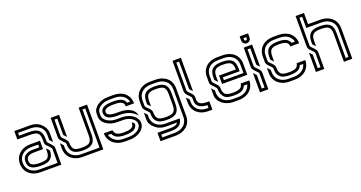

<svg xmlns="http://www.w3.org/2000/svg" viewBox="-47 -1676 5052 2687"><g transform="rotate(-20 2479.0 -333.0)"><path d="M83.3 -208.3C83.3 -308.3 163 -375 270.8 -375H375V-333.3H270.8C240.6 -333.3 210.4 -326 180.2 -310.4C143.8 -292.7 125 -258.3 125 -208.3C125 -108.3 200.2 -83.3 312.5 -83.3C375 -83.3 419.8 -93.8 446.9 -113.5C482.3 -139.6 500 -178.1 500 -229.2V-242.7C487.2 -255.5 466.1 -284.9 458.3 -287.5V-250C458.3 -199 446.9 -164.6 422.9 -146.9C402.1 -132.3 365.6 -125 312.5 -125C189.6 -125 166.7 -158.3 166.7 -208.3C166.7 -254.4 188.7 -291.7 291.7 -291.7H416.7V-416.7H270.8C145.7 -416.7 41.7 -337.3 41.7 -208.3C43.7 -78.1 143.6 0 267.7 0H583.3V-250C583.3 -300.2 500 -347 500 -375V-420.8C497.8 -553.3 426.1 -583.3 312.5 -583.3H166.7V-625H356.2C465.1 -625 541.7 -558.6 541.7 -466.7V-382.3C548.8 -370.4 577.1 -345.9 583.3 -337.5V-468.8C583.3 -527.5 553.8 -577.3 511.5 -615.6C472.9 -650 420.8 -666.7 356.2 -666.7H125V-541.7H312.5C365.6 -541.7 402.1 -534.4 422.9 -519.8C446.9 -502.1 458.3 -467.7 458.3 -416.7V-375C458.3 -359.4 463.5 -344.8 475 -331.2C497.1 -305.5 541.7 -266.3 541.7 -250V-41.7H267.7C164.1 -41.7 83.3 -104.9 83.3 -208.3Z M708.3 -375V-625H750V-382.3C757.1 -370.4 785.4 -345.9 791.7 -337.5V-666.7H666.7V-375C666.7 -321.8 750 -279.8 750 -250C750 -125 810.7 -83.3 937.5 -83.3C1046.7 -83.3 1122.8 -112.9 1125 -243.8V-625H1166.7V-41.7H892.7C793.2 -41.7 708.3 -101.5 708.3 -208.3V-242.7C705.2 -247.9 696.9 -256.2 685.4 -268.8L666.7 -287.5V-208.3C666.7 -81.5 765.8 0 892.7 0H1208.3V-666.7H1083.3V-250C1083.3 -199 1070.8 -164.6 1046.9 -146.9C1026 -132.3 989.6 -125 937.5 -125C884.4 -125 847.9 -132.3 827.1 -146.9C803.1 -164.6 791.7 -199 791.7 -250C791.7 -303.2 708.3 -345.2 708.3 -375Z M1291.7 -500V-458.3C1291.7 -356 1406.9 -291.7 1518.8 -291.7H1608.3C1711.3 -291.7 1791.7 -232.6 1791.7 -166.7C1791.7 -96.9 1707.6 -41.7 1604.2 -41.7H1520.8C1419.8 -41.7 1355.2 -102.1 1338.5 -166.7H1386.5C1409.6 -112.7 1457.7 -83.3 1564.6 -83.3C1695.7 -83.3 1735.1 -119 1747.9 -181.2C1742.7 -196.9 1719.4 -217.1 1714.6 -218.8C1710.4 -216.7 1708.3 -209.4 1708.3 -199C1708.3 -139.8 1647.1 -125 1564.6 -125C1470 -125 1431.5 -145.1 1419.8 -208.3H1291.7C1291.7 -83.3 1394.8 0 1520.8 0H1605.2C1722.1 0 1833.3 -67.9 1833.3 -166.7C1833.3 -264.4 1722.4 -333.3 1608.3 -333.3H1518.8C1418.3 -333.3 1333.3 -394.1 1333.3 -454.2V-500C1333.3 -565.7 1415 -625 1520.8 -625H1604.2C1714.5 -625 1774.7 -563.1 1788.5 -500H1744.8C1720.7 -567.1 1658.8 -583.3 1564.6 -583.3C1462.5 -583.3 1375 -564.9 1375 -479.2C1375 -437.5 1400.9 -375 1543.8 -375H1608.3C1744.2 -372.9 1811.3 -305.2 1833.3 -278.1C1826.9 -370.6 1720.6 -416.7 1608.3 -416.7H1564.6C1452.5 -416.7 1416.7 -441.7 1416.7 -479.2C1416.7 -516.7 1451.1 -541.7 1564.6 -541.7C1624.3 -541.7 1699.4 -535.5 1708.3 -479.2V-458.3H1833.3C1833.3 -586.5 1737.3 -666.7 1606.2 -666.7H1520.8C1402.6 -666.7 1291.7 -598.6 1291.7 -500Z M1916.7 -458.3V-375C1916.7 -321.8 2000 -279.8 2000 -250V-229.2C2000 -178.1 2017.7 -139.6 2053.1 -113.5C2080.2 -93.8 2125 -83.3 2187.5 -83.3C2305.1 -83.3 2375 -116.7 2375 -250V-416.7C2375 -550 2305.1 -583.3 2187.5 -583.3C2072.6 -583.3 2000 -550.8 2000 -420.8V-382.3C2007.1 -370.4 2035.4 -345.9 2041.7 -337.5V-416.7C2041.7 -467.7 2053.1 -502.1 2077.1 -519.8C2097.9 -534.4 2134.4 -541.7 2187.5 -541.7C2240.6 -541.7 2277.1 -534.4 2297.9 -519.8C2321.9 -502.1 2333.3 -467.7 2333.3 -416.7V-250C2333.3 -199 2321.9 -164.6 2297.9 -146.9C2277.1 -132.3 2240.6 -125 2187.5 -125C2134.4 -125 2097.9 -132.3 2077.1 -146.9C2053.1 -164.6 2041.7 -199 2041.7 -250C2041.7 -303.2 1958.3 -345.2 1958.3 -375V-458.3C1958.3 -560.2 2034.1 -625 2142.7 -625H2229.2C2340.8 -625 2416.7 -559.1 2416.7 -457.3V-42.7C2416.7 66.5 2328.1 125 2229.2 125H2041.7V83.3H2197.9C2328.8 83.3 2352.3 13.1 2361.5 -41.7H2145.8C2047.2 -41.7 1958.3 -100 1958.3 -209.4V-242.7C1955.2 -247.9 1946.9 -256.2 1935.4 -268.8L1916.7 -287.5V-187.5C1916.7 -153.2 1924.4 -108.7 1989.6 -52.1C2030.2 -17.7 2082.3 0 2145.8 0H2306.3C2286 32.4 2244.4 41.7 2197.9 41.7H2000V166.7H2229.2C2354.3 166.7 2458.3 87.3 2458.3 -41.7V-458.3C2458.3 -584.3 2361.1 -666.7 2229.2 -666.7H2142.7C2010.9 -666.7 1916.7 -583.3 1916.7 -458.3Z M2625 -250V-208.3C2625 -108.3 2717 -85 2790.6 -83.3V-41.7H2767.7C2663.5 -41.7 2583.3 -104.1 2583.3 -208.3V-242.7C2578.7 -248.5 2544.3 -284.9 2541.7 -287.5V-208.3C2541.7 -83.3 2637.8 0 2767.7 0H2833.3V-125H2813.5C2725.7 -125 2666.7 -139.4 2666.7 -215.6V-250C2666.7 -301.6 2583.3 -347.2 2583.3 -375V-791.7H2625V-382.3C2632.1 -370.4 2660.4 -345.9 2666.7 -337.5V-833.3H2541.7V-375C2541.7 -325.5 2625 -276.6 2625 -250Z M2916.7 -458.3V-375C2916.7 -359.4 2921.9 -344.8 2933.3 -331.2C2957.8 -302.8 3000 -267.5 3000 -250C3000 -190.6 3017.7 -145.8 3053.1 -113.5C3075 -93.8 3119.8 -83.3 3186.5 -83.3C3280.5 -83.3 3334.8 -101.4 3361.5 -166.7H3412.5C3393.9 -92.3 3325 -41.7 3231.2 -41.7H3145.8C3047.2 -41.7 2958.3 -100 2958.3 -209.4V-242.7C2958.3 -243.8 2958.3 -243.8 2957.3 -243.8C2949.6 -243.8 2946.3 -257.8 2916.7 -287.5V-187.5C2916.7 -77.8 3030 0 3145.8 0H3231.2C3360.7 0 3458.3 -83.3 3458.3 -208.3H3330.2C3322.2 -152.5 3293.8 -125 3186.5 -125C3081.9 -125 3041.7 -148.6 3041.7 -250C3041.7 -300.2 2958.3 -347 2958.3 -375V-458.3C2958.3 -561.5 3034.5 -625 3145.8 -625H3229.2C3340.8 -625 3416.7 -559.1 3416.7 -457.3V-333.3H3125V-375H3375V-416.7C3375 -550 3304.8 -583.3 3186.5 -583.3C3072.6 -583.3 3000 -550.8 3000 -420.8V-382.3C3022.4 -353.5 3033.1 -349 3041.7 -337.5V-416.7C3041.7 -516.7 3080.1 -541.7 3186.5 -541.7C3239.6 -541.7 3277.1 -534.4 3297.9 -519.8C3321.9 -502.1 3333.3 -467.7 3333.3 -416.7H3083.3V-291.7H3458.3V-458.3C3458.3 -584.3 3361.1 -666.7 3229.2 -666.7H3145.8C3008.8 -666.7 2916.7 -583.6 2916.7 -458.3Z M3604.2 -708.3C3620.8 -708.3 3636.5 -714.6 3647.9 -727.1C3660.4 -737.5 3666.7 -752.1 3666.7 -770.8V-833.3H3541.7V-770.8C3541.7 -735.3 3571.1 -708.3 3604.2 -708.3ZM3604.2 -750C3593.8 -750 3583.3 -758.4 3583.3 -770.8V-791.7H3625V-770.8C3625 -760.4 3616.6 -750 3604.2 -750ZM3625 -250V-41.7H3583.3V-242.7C3583.3 -244.8 3576 -253.1 3560.4 -268.8L3541.7 -287.5V0H3666.7V-250C3666.7 -303.2 3583.3 -345.2 3583.3 -375V-625H3625V-381.2C3632.2 -371.6 3663.1 -342.3 3666.7 -337.5V-666.7H3541.7V-375C3541.7 -321.8 3625 -279.8 3625 -250Z M3750 -458.3V-375C3750 -320.3 3833.3 -280.9 3833.3 -250V-229.2C3833.3 -181.2 3851 -142.7 3886.5 -113.5C3910.4 -93.8 3955.2 -83.3 4020.8 -83.3C4132.1 -83.3 4176 -114.9 4194.8 -166.7H4245.8C4229.2 -100.1 4168.4 -41.7 4062.5 -41.7H3979.2C3880.5 -41.7 3791.7 -100 3791.7 -209.4V-242.7C3788.5 -247.9 3780.2 -256.2 3768.8 -268.8L3750 -287.5V-208.3C3750 -83.3 3849 0 3979.2 0H4062.5C4195.5 0 4291.7 -83.3 4291.7 -208.3H4163.5C4153.1 -157.9 4136.7 -125 4020.8 -125C3967.7 -125 3931.2 -132.3 3910.4 -146.9C3886.5 -164.6 3875 -199 3875 -250C3875 -304.7 3791.7 -344.1 3791.7 -375V-459.4C3791.7 -560.5 3868.2 -625 3976 -625H4062.5C4173.9 -625 4229.6 -562.8 4244.8 -500H4194.8C4169.9 -562.2 4115.2 -583.3 4020.8 -583.3C3905.9 -583.3 3833.3 -550.8 3833.3 -420.8V-382.3C3855.7 -353.5 3866.4 -349 3875 -337.5V-416.7C3875 -467.7 3886.5 -502.1 3910.4 -519.8C3931.2 -534.4 3967.7 -541.7 4020.8 -541.7C4134.6 -541.7 4153.5 -510.4 4162.5 -458.3H4291.7C4291.7 -584.3 4194.4 -666.7 4062.5 -666.7H3976C3844.2 -666.7 3750 -583.3 3750 -458.3Z M4458.3 -251V-41.7H4416.7V-242.7C4413.5 -247.9 4405.2 -256.2 4393.8 -268.8L4375 -287.5V0H4500V-251C4500 -303.6 4416.7 -347.3 4416.7 -376V-791.7H4458.3V-625H4687.5C4786.2 -625 4875 -566.7 4875 -457.3V-41.7H4833.3V-416.7C4833.3 -550 4763 -581.4 4658.3 -583.3H4632.3C4532.3 -581.4 4460.5 -553.1 4458.3 -420.8V-383.3C4465.5 -371.5 4493.7 -346.9 4500 -338.5V-416.7C4500 -515.5 4538.3 -539.5 4634.4 -541.7H4656.3C4703.1 -540.6 4736.5 -533.3 4756.3 -519.8C4780.2 -502.1 4791.7 -467.7 4791.7 -416.7V0H4916.7V-458.3C4914.6 -591.4 4809.8 -666.7 4687.5 -666.7H4500V-833.3H4375V-376C4375 -325.8 4458.3 -279.1 4458.3 -251Z"/></g></svg>

Font: Sportrop
Style: Regular
Weight: 500
Version: Version 0.9